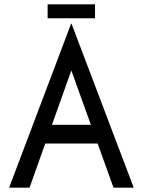

<svg xmlns="http://www.w3.org/2000/svg" viewBox="-20 -863 657 883"><path d="M307 -754H309L595 0H502L429 -203H188L116 0H22ZM398 -289 308 -539 219 -289ZM199 -843H417V-779H199Z"/></svg>

Font: Lineal
Style: Regular
Weight: 400
Designer: Created by Frank Adebiaye with contributions from Anton Moglia & Ariel Martín Pérez
Created by Frank ADEBIAYE with FontF
Foundry: Velvetyne Type Foundry
Version: Version 2.000